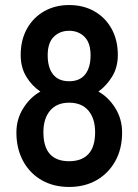

<svg xmlns="http://www.w3.org/2000/svg" viewBox="-20 -731 548 761"><path d="M254 10Q192 10 145 -17Q98 -44 71.5 -93Q45 -142 45 -206Q45 -259 72.5 -302.5Q100 -346 140 -368Q106 -391 84 -427.5Q62 -464 62 -513Q62 -572 86.5 -616.5Q111 -661 154.5 -686Q198 -711 254 -711Q311 -711 354.5 -686Q398 -661 422.5 -616.5Q447 -572 447 -513Q447 -464 424.5 -427.5Q402 -391 370 -368Q410 -346 437 -302.5Q464 -259 464 -206Q464 -141 437 -92.5Q410 -44 363 -17Q316 10 254 10ZM254 -92Q304 -92 330.5 -120.5Q357 -149 357 -207Q357 -261 330.5 -292.5Q304 -324 254 -324Q205 -324 178.5 -292.5Q152 -261 152 -207Q152 -92 254 -92ZM254 -409Q296 -409 317.5 -436Q339 -463 339 -512Q339 -561 315 -585Q291 -609 254 -609Q217 -609 193 -585Q169 -561 169 -512Q169 -463 190.5 -436Q212 -409 254 -409Z"/></svg>

Font: Zen Maru Gothic
Style: Bold
Weight: 700
Designer: Yoshimichi Ohira
Foundry: Positype
Version: Version 1.001